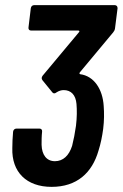

<svg xmlns="http://www.w3.org/2000/svg" viewBox="-20 -720 478 748"><path d="M384 -307C380 -373 346 -424 292 -431C289 -432 289 -435 291 -438L421 -594C425 -599 427 -603 428 -609L438 -688C438 -695 434 -700 427 -700H113C106 -700 101 -695 100 -688L91 -613C90 -606 94 -601 101 -601H285C289 -601 291 -598 288 -595L146 -425C142 -419 141 -414 145 -408L184 -360C188 -355 194 -355 200 -360C209 -366 219 -369 228 -369C257 -369 275 -350 278 -315C280 -291 280 -263 276 -230C272 -201 267 -176 261 -152C249 -114 226 -92 194 -92C162 -92 143 -116 142 -156C142 -172 142 -189 144 -207C145 -215 140 -219 134 -219H44C38 -219 32 -215 31 -207C29 -184 28 -163 28 -143C25 -50 83 8 181 8C279 8 339 -46 364 -134C372 -159 378 -188 382 -218C386 -250 386 -280 384 -307Z"/></svg>

Font: Barlow Condensed SemiBold
Style: Italic
Weight: 600
Width: 3
Italic angle: -7°
Designer: Jeremy Tribby
Foundry: Tribby Type
Version: Version 1.422;hotconv 1.0.109;makeotfexe 2.5.65596